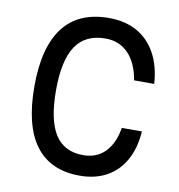

<svg xmlns="http://www.w3.org/2000/svg" viewBox="-90 -898 929 996"><g transform="rotate(10 375.0 -400.0)"><path d="M395 16Q241 16 162.5 -88.5Q84 -193 84 -400Q84 -607 164.5 -711.5Q245 -816 405 -816Q490 -816 552.5 -781Q615 -746 651.5 -679.5Q688 -613 694 -520H588Q573 -609 526 -658.5Q479 -708 405 -708Q299 -708 248.5 -632.5Q198 -557 198 -400Q198 -243 246 -167.5Q294 -92 395 -92Q466 -92 510.5 -138Q555 -184 568 -266H674Q668 -178 633 -114.5Q598 -51 537.5 -17.5Q477 16 395 16Z"/></g></svg>

Font: Martian Mono SemiExpanded
Style: Regular
Weight: 400
Width: 6
Monospace: yes
Designer: Roman Shamin
Foundry: Evil Martians
Version: Version 1.000